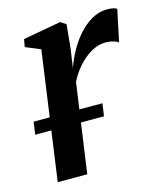

<svg xmlns="http://www.w3.org/2000/svg" viewBox="-88 -611 578 678"><g transform="rotate(-15 201.0 -272.0)"><path d="M40 0 105.5 -468.5 51 -491 56 -519 194.5 -544 214.5 -531 206 -444 196 -375.5Q206 -404.5 222.5 -434.5Q239 -464.5 261 -489.2Q283 -514 309.5 -529.2Q336 -544.5 365.5 -544.5Q378.5 -544.5 387.8 -542.5Q397 -540.5 401.5 -537L377 -420.5Q372.5 -425 359.5 -429Q346.5 -433 329.5 -433Q309 -433 289.2 -424Q269.5 -415 251.5 -399.8Q233.5 -384.5 218.8 -365.2Q204 -346 194 -325.5L148 0ZM264.5 -228.5 258 -182.5H6.5L13 -228.5Z"/></g></svg>

Font: Merriweather 72pt Medium
Style: Italic
Weight: 500
Italic angle: -7.8°
Version: Version 2.101